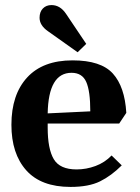

<svg xmlns="http://www.w3.org/2000/svg" viewBox="-20 -730 553 757"><path d="M25 -238Q25 -357 87 -424.5Q149 -492 266 -492Q378 -492 425 -440Q472 -388 478 -285L450 -243H168V-227Q168 -143 192 -102.5Q216 -62 282 -62Q320 -62 356.5 -75.5Q393 -89 420 -117L460 -78Q419 -37 374.5 -15Q330 7 258 7Q142 7 83.5 -58.5Q25 -124 25 -238ZM262 -443Q171 -443 168 -283L336 -291Q336 -371 320 -407Q304 -443 262 -443ZM136 -660Q136 -683 149 -696.5Q162 -710 183 -710Q217 -710 240 -676L320 -557L286 -524L169 -607Q136 -630 136 -660Z"/></svg>

Font: Caladea
Style: Bold
Weight: 700
Designer: Carolina Giovagnoli and Andres Torresi
Foundry: Carolina Giovagnoli & Andres Torresi
Version: Version 1.001